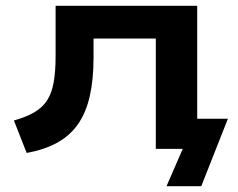

<svg xmlns="http://www.w3.org/2000/svg" viewBox="-20 -514 821 663"><path d="M555 129 611 0H528V-104H767L675 129ZM72 14 28 -98Q71 -110 99 -126.5Q127 -143 143 -168Q159 -193 165.5 -230.5Q172 -268 172 -320V-494H661V0H518V-381H303V-315Q303 -239 290 -182Q277 -125 249.5 -85.5Q222 -46 178 -21.5Q134 3 72 14Z"/></svg>

Font: Nunito Sans 10pt Expanded
Style: Bold
Weight: 700
Width: 7
Designer: Vernon Adams
Foundry: Vernon Adams
Version: Version 3.101;gftools[0.9.27]